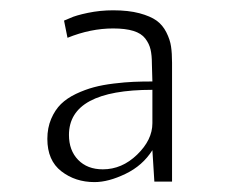

<svg xmlns="http://www.w3.org/2000/svg" viewBox="-20 -707 452 382"><path d="M205.1 -686.5Q235.4 -686.5 257.3 -680.7Q279.3 -674.8 291.5 -666Q303.7 -657.2 311 -642.6Q318.4 -627.9 320.3 -614.5Q322.3 -601.1 322.3 -582V-345.7H287.1L283.2 -408.2Q263.7 -377.4 229.7 -361.1Q195.8 -344.7 168 -344.7Q129.9 -344.7 102.1 -366.2Q74.2 -387.7 74.2 -430.7Q74.2 -452.6 81.8 -470.5Q89.4 -488.3 101.3 -500Q113.3 -511.7 131.3 -520.3Q149.4 -528.8 166.7 -533.4Q184.1 -538.1 206.5 -540.8Q229 -543.5 245.8 -544.2Q262.7 -544.9 283.2 -544.9Q283.2 -548.8 282.2 -580.1Q282.2 -597.2 279.5 -608.6Q276.9 -620.1 269 -630.4Q261.2 -640.6 245.4 -645.5Q229.5 -650.4 205.1 -650.4Q160.2 -650.4 114.3 -631.8L107.4 -666L119.1 -670.9Q130.4 -676.3 154.8 -681.4Q179.2 -686.5 205.1 -686.5ZM283.2 -461.9Q283.2 -461.9 283.2 -528.3Q117.2 -528.3 117.2 -438.5Q117.2 -407.7 135.5 -388.9Q153.8 -370.1 184.6 -370.1Q222.7 -370.1 252.9 -399.4Q283.2 -428.7 283.2 -461.9Z"/></svg>

Font: Buda
Style: light
Weight: 400
Version: Version 1.002